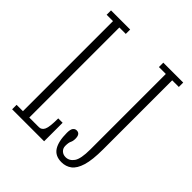

<svg xmlns="http://www.w3.org/2000/svg" viewBox="-197 -824 961 961"><g transform="rotate(45 283.0 -343.5)"><path d="M33.5 0V-31.5H78.5V-669H33.5V-700H169V-669H123.5V-31.5H191.5Q210.5 -31.5 219.8 -50.8Q229 -70 229 -131H260V0ZM395 13Q350.5 13 330.5 -18.5Q310.5 -50 310.5 -110.5Q310.5 -135 318 -144.5Q325.5 -154 337 -154Q362 -154 362 -120Q362 -103 356.5 -92.5Q351 -82 351 -59Q351 -41.5 362.8 -30.5Q374.5 -19.5 392 -19.5Q418 -19.5 435.2 -43.5Q452.5 -67.5 452.5 -134.5V-669H403.5V-700H544.5V-669H497.5V-180Q497.5 -105.5 484.8 -63.5Q472 -21.5 449 -4.2Q426 13 395 13Z"/></g></svg>

Font: Imbue 10pt ExtraLight
Style: Regular
Weight: 200
Designer: Tyler Finck
Foundry: Etcetera Type Company
Version: Version 1.102; ttfautohint (v1.8.3)